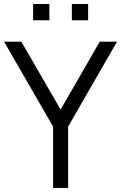

<svg xmlns="http://www.w3.org/2000/svg" viewBox="-20 -925 596 945"><path d="M315.3 0H241.3V-301.7L0 -720H85L278.3 -385.7L471 -720H556L315.3 -301.7ZM413.7 -825.3H333.7V-905.3H413.7ZM223 -825.3H143V-905.3H223Z"/></svg>

Font: Manrope Variable Light
Style: Regular
Weight: 200
Designer: Mikhail Sharanda
Foundry: Mikhail Sharanda
Version: Version 4.505